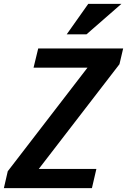

<svg xmlns="http://www.w3.org/2000/svg" viewBox="-31 -970 655 990"><path d="M-11 0 9 -87 420 -621H142L166 -720H604L585 -639L169 -99H466L443 0ZM415 -793H313L424 -950H595Z"/></svg>

Font: Instrument Sans SemiCondensed SemiBold Italic
Style: Regular
Weight: 600
Width: 4
Italic angle: -13°
Designer: Rodrigo Fuenzalida
Foundry: fragTYPE
Version: Version 1.000; ttfautohint (v1.8.4.7-5d5b);gftools[0.9.28]